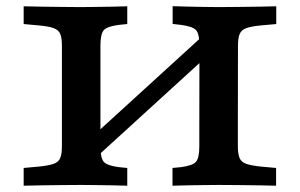

<svg xmlns="http://www.w3.org/2000/svg" viewBox="-20 -591 954 611"><path d="M177 -369.4V-445.2Q177 -469.8 171.8 -482.8Q166.6 -495.7 150.8 -501.5Q135 -507.3 103.7 -510.1L55.3 -514.5V-571Q77.7 -570.2 109.6 -569.8Q141.5 -569.4 173.6 -569Q205.7 -568.5 229.9 -568.5H237.9H243.2Q262.2 -568.5 287.6 -569Q313 -569.4 339.1 -569.8Q365.1 -570.2 385 -571V-514.5L357.4 -511.7Q320.4 -506.9 310 -494.6Q299.6 -482.3 299.6 -445.2V-369.4ZM614.3 -201.6 614.7 -445.2Q614.7 -482.3 604.3 -494.6Q593.9 -506.9 556.5 -511.7L529.4 -514.9V-571.4Q549.2 -570.6 575.3 -570Q601.3 -569.4 627.1 -569Q653 -568.5 671.1 -568.5H676.4H684.5Q708.7 -568.5 740.8 -569Q772.9 -569.4 804.7 -569.8Q836.6 -570.2 859.1 -571V-514.5L810.6 -510.1Q779.7 -507.3 763.9 -501.5Q748.1 -495.7 742.7 -482.8Q737.3 -469.8 737.3 -445.2L736.9 -201.6ZM229.9 -2.4Q205.7 -2.4 173.6 -2Q141.5 -1.6 109.6 -1.2Q77.7 -0.8 55.3 0V-56.5L103.7 -60.9Q135 -64.1 150.8 -69.7Q166.6 -75.3 171.8 -88.4Q177 -101.6 177 -125.8V-425.8H299.6V-125.8Q299.6 -88.6 310 -76.4Q320.4 -64.1 357.4 -59.2L385 -56.5V0Q365.1 -0.8 339.1 -1.2Q313 -1.6 287.6 -2Q262.2 -2.4 243.2 -2.4H237.9ZM275.3 -80.6V-157.5L640.2 -490.4V-413.5ZM670.7 -2.4Q652.5 -2.4 626.7 -2Q600.9 -1.6 574.8 -1.2Q548.8 -0.8 528.9 0V-56.5L556.5 -59.2Q593.5 -64.1 603.9 -76.4Q614.3 -88.6 614.3 -125.8V-201.6H736.9V-125.8Q736.9 -101.6 742.3 -88.4Q747.7 -75.3 763.5 -69.7Q779.3 -64.1 810.2 -60.9L858.6 -56.5V0Q836.2 -0.8 804.3 -1.2Q772.4 -1.6 740.3 -2Q708.2 -2.4 684.1 -2.4H676Z"/></svg>

Font: Playfair 5pt SemiExpanded Light
Style: Regular
Weight: 300
Width: 6
Designer: Claus Eggers Sørensen
Foundry: Claus Eggers Sørensen
Version: Version 2.203